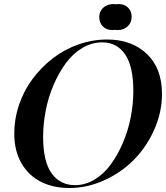

<svg xmlns="http://www.w3.org/2000/svg" viewBox="-20 -920 823 952"><path d="M324.2 12.2Q244.1 12.2 182.9 -18.6Q121.6 -49.3 86.2 -110.8Q50.8 -172.4 50.8 -256.8Q50.8 -330.6 74.7 -401.1Q98.6 -471.7 142.1 -529.5Q185.5 -587.4 242.4 -631.3Q299.3 -675.3 369.1 -699.7Q439 -724.1 511.2 -724.1Q632.8 -724.1 708 -652.8Q783.2 -581.5 783.2 -454.1Q783.2 -363.8 745.1 -277.8Q707 -191.9 644.5 -128.4Q582 -64.9 497.3 -26.4Q412.6 12.2 324.2 12.2ZM193.8 -241.2Q193.8 -118.7 236.1 -60.3Q278.3 -2 352.1 -2Q402.8 -2 449 -29.8Q495.1 -57.6 529.5 -105Q564 -152.3 589.6 -212.4Q615.2 -272.5 628.2 -338.6Q641.1 -404.8 641.1 -469.2Q641.1 -591.3 600.1 -650.6Q559.1 -710 486.8 -710Q435.1 -710 387.9 -681.9Q340.8 -653.8 306.2 -606.4Q271.5 -559.1 245.6 -498.8Q219.7 -438.5 206.8 -372.1Q193.8 -305.7 193.8 -241.2ZM472.2 -835.9Q472.2 -863.8 491.9 -881.8Q511.7 -899.9 543 -899.9Q551.3 -899.9 555.2 -898.9Q560.1 -899.9 568.8 -899.9Q596.7 -899.9 614.7 -882.3Q632.8 -864.7 632.8 -836.9Q632.8 -807.6 613 -789.3Q593.3 -771 563 -771Q553.7 -771 549.8 -772Q545.9 -771 537.1 -771Q508.3 -771 490.2 -788.8Q472.2 -806.6 472.2 -835.9Z"/></svg>

Font: Nyght Serif Medium Italic
Style: Regular
Weight: 500
Italic angle: -16°
Designer: Maksym Kobuzan
Version: Version 0.410;Glyphs 3.1.2 (3151)